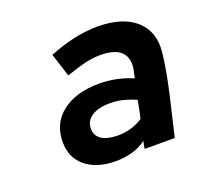

<svg xmlns="http://www.w3.org/2000/svg" viewBox="-81 -800 607 581"><g transform="rotate(-20 222.5 -509.0)"><path d="M200 -308Q140 -308 104 -337Q68 -366 68 -417Q68 -477 112.5 -511.5Q157 -546 232 -546Q287 -546 339 -524Q341 -530 341.5 -535.5Q342 -541 344 -546Q352 -584 332.5 -605Q313 -626 264 -626Q241 -626 215.5 -620Q190 -614 153 -601L129 -676Q171 -693 210.5 -701.5Q250 -710 285 -710Q366 -710 408 -673Q450 -636 444 -572Q441 -542 435 -509Q429 -476 421.5 -443Q414 -410 406 -377Q398 -344 391 -313H294Q295 -319 296 -325Q297 -331 299 -337Q276 -321 251.5 -314.5Q227 -308 200 -308ZM162 -426Q162 -404 179 -392Q196 -380 228 -379H234Q276 -379 313 -402Q317 -417 319.5 -431Q322 -445 325 -460Q307 -468 286.5 -473.5Q266 -479 244 -479H240Q205 -479 183.5 -465Q162 -451 162 -426Z"/></g></svg>

Font: Rosa Sans SemiBold
Style: Italic
Weight: 600
Italic angle: -12°
Designer: Pentagram / MCKL
Foundry: Pentagram / MCKL
Version: Version 1.005;September 16, 2019;FontCreator 11.5.0.2425 64-